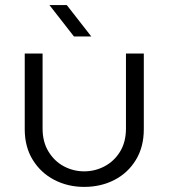

<svg xmlns="http://www.w3.org/2000/svg" viewBox="-20 -720 661 753"><path d="M310 13Q246 13 193 -14.5Q140 -42 108.5 -93Q77 -144 77 -213V-510H147V-216Q147 -163 170.5 -125Q194 -87 231 -67.5Q268 -48 310 -48Q353 -48 390.5 -68Q428 -88 451 -125.5Q474 -163 474 -216V-510H544V-213Q544 -144 513 -93Q482 -42 429 -14.5Q376 13 310 13ZM270 -577 174 -700H242L338 -577Z"/></svg>

Font: MuseoModerno Thin Light
Style: Regular
Weight: 300
Version: Version 1.003